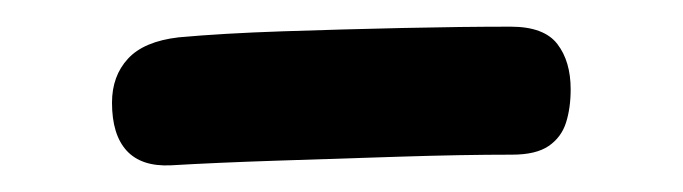

<svg xmlns="http://www.w3.org/2000/svg" viewBox="-20 -604 512 144"><path d="M108 -480Q86 -479 75 -491Q64 -503 64 -527Q64 -547 76 -560Q88 -573 114 -576Q147 -579 191.5 -580.5Q236 -582 281.5 -583Q327 -584 363 -584Q388 -584 398 -571Q408 -558 408 -537Q408 -523 404.5 -512Q401 -501 391.5 -494.5Q382 -488 364 -488Q327 -488 280 -486.5Q233 -485 187.5 -483.5Q142 -482 108 -480Z"/></svg>

Font: Playpen Sans Hebrew
Style: Regular
Weight: 400
Designer: Tom Grace, Laura Meseguer, Veronika Burian, José Scaglione
Foundry: TypeTogether
Version: Version 2.000